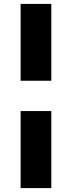

<svg xmlns="http://www.w3.org/2000/svg" viewBox="-20 -760 368 982"><path d="M85.4 -192H242.4V202H85.4ZM85.4 -740H242.4V-347H85.4Z"/></svg>

Font: Easer Grotesk Variable
Style: Regular
Weight: 400
Designer: Boardeaser, Bonnie Shaver-Troup, Thomas Jockin
Foundry: Lexend
Version: Version 1.001;Glyphs 3.1.2 (3151)